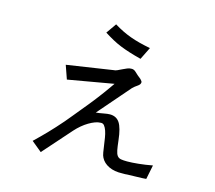

<svg xmlns="http://www.w3.org/2000/svg" viewBox="-113 -880 1226 1095"><g transform="rotate(15 500.0 -332.5)"><path d="M623 -412 460 -224Q481 -226 504 -230.5Q527 -235 541 -235Q579 -235 598.5 -206Q618 -177 626 -105Q630 -69 634 -48Q638 -27 646 -16.5Q654 -6 668 -3.5Q682 -1 705 -1Q731 -1 771 -5Q811 -9 853 -17L836 67Q833 67 829 67.5Q825 68 814 68.5Q803 69 782.5 69.5Q762 70 725 71Q718 72 713 72Q708 72 704 72H697Q649 74 616 58Q583 42 569 14Q563 3 560 -15.5Q557 -34 554 -55.5Q551 -77 547.5 -99Q544 -121 538 -138.5Q532 -156 523.5 -166.5Q515 -177 501 -175Q487 -175 469.5 -168.5Q452 -162 433.5 -151Q415 -140 396.5 -124.5Q378 -109 362 -91L215 75L154 25Q174 6 191.5 -11.5Q209 -29 226.5 -47Q244 -65 262.5 -85.5Q281 -106 302 -130Q317 -148 336.5 -171.5Q356 -195 375 -218.5Q394 -242 411.5 -263Q429 -284 440 -299Q449 -311 457.5 -322Q466 -333 475.5 -346Q485 -359 496 -374.5Q507 -390 521 -410L252 -363L224 -443L495 -484Q505 -484 517 -489.5Q529 -495 542 -501.5Q555 -508 567.5 -513Q580 -518 590 -518Q606 -520 620 -506Q634 -492 656 -475Q667 -464 667 -458Q667 -445 651 -434.5Q635 -424 623 -412ZM400 -680 442 -740Q468 -724 492.5 -712Q517 -700 543 -690.5Q569 -681 598 -673.5Q627 -666 663 -659L627 -586Q588 -596 558 -605.5Q528 -615 502 -625.5Q476 -636 451.5 -649.5Q427 -663 400 -680Z"/></g></svg>

Font: D2Coding ligature
Style: Regular
Weight: 400
Monospace: yes
Designer: Yong-Rak Park; Jeong-Hwan Yoon; Sang-Min Lee;
Foundry: NHN Corporation
Version: Version 1.3.2; Build 20180524